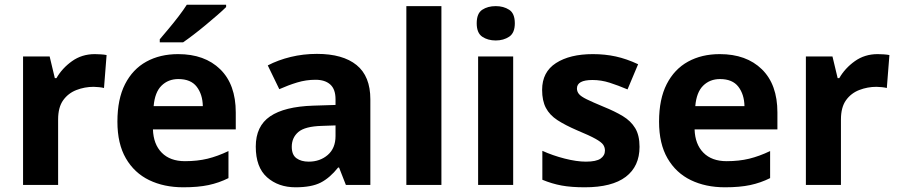

<svg xmlns="http://www.w3.org/2000/svg" viewBox="-20 -786 3821 816"><path d="M383 -556Q394 -556 409 -555Q424 -554 433 -552L422 -412Q415 -414 401.5 -415.5Q388 -417 378 -417Q340 -417 305 -403.5Q270 -390 248.5 -360Q227 -330 227 -278V0H78V-546H191L213 -454H220Q244 -496 286 -526Q328 -556 383 -556Z M737 -556Q850 -556 916 -491.5Q982 -427 982 -308V-236H630Q632 -173 667.5 -137Q703 -101 766 -101Q819 -101 862 -111.5Q905 -122 951 -144V-29Q911 -9 866.5 0.5Q822 10 759 10Q677 10 614 -20.5Q551 -51 515 -113Q479 -175 479 -269Q479 -365 511.5 -428.5Q544 -492 602 -524Q660 -556 737 -556ZM738 -450Q695 -450 666.5 -422Q638 -394 633 -335H842Q841 -385 816 -417.5Q791 -450 738 -450ZM941 -756Q927 -742 904 -722Q881 -702 854.5 -680Q828 -658 802.5 -638.5Q777 -619 758 -606H659V-619Q675 -638 696.5 -663.5Q718 -689 739 -716.5Q760 -744 774 -766H941Z M1327 -557Q1437 -557 1495.5 -509.5Q1554 -462 1554 -364V0H1450L1421 -74H1417Q1382 -30 1343 -10Q1304 10 1236 10Q1163 10 1115 -32.5Q1067 -75 1067 -163Q1067 -250 1128 -291.5Q1189 -333 1311 -337L1406 -340V-364Q1406 -407 1383.5 -427Q1361 -447 1321 -447Q1281 -447 1243 -435.5Q1205 -424 1167 -407L1118 -508Q1162 -531 1215.5 -544Q1269 -557 1327 -557ZM1348 -251Q1276 -249 1248 -225Q1220 -201 1220 -162Q1220 -128 1240 -113.5Q1260 -99 1292 -99Q1340 -99 1373 -127.5Q1406 -156 1406 -208V-253Z M1856 0H1707V-760H1856Z M2087 -760Q2120 -760 2144 -744.5Q2168 -729 2168 -687Q2168 -646 2144 -630Q2120 -614 2087 -614Q2053 -614 2029.5 -630Q2006 -646 2006 -687Q2006 -729 2029.5 -744.5Q2053 -760 2087 -760ZM2161 -546V0H2012V-546Z M2698 -162Q2698 -79 2639.5 -34.5Q2581 10 2465 10Q2408 10 2367 2.5Q2326 -5 2285 -22V-145Q2329 -125 2380 -112Q2431 -99 2470 -99Q2514 -99 2532.5 -112Q2551 -125 2551 -146Q2551 -160 2543.5 -171Q2536 -182 2511 -196Q2486 -210 2433 -232Q2382 -254 2349 -275.5Q2316 -297 2300 -327.5Q2284 -358 2284 -404Q2284 -480 2343 -518Q2402 -556 2500 -556Q2551 -556 2597 -546Q2643 -536 2692 -513L2647 -406Q2607 -423 2571 -434.5Q2535 -446 2498 -446Q2432 -446 2432 -410Q2432 -397 2440.5 -386.5Q2449 -376 2473.5 -364Q2498 -352 2546 -332Q2593 -313 2627 -292.5Q2661 -272 2679.5 -241.5Q2698 -211 2698 -162Z M3039 -556Q3152 -556 3218 -491.5Q3284 -427 3284 -308V-236H2932Q2934 -173 2969.5 -137Q3005 -101 3068 -101Q3121 -101 3164 -111.5Q3207 -122 3253 -144V-29Q3213 -9 3168.5 0.5Q3124 10 3061 10Q2979 10 2916 -20.5Q2853 -51 2817 -113Q2781 -175 2781 -269Q2781 -365 2813.5 -428.5Q2846 -492 2904 -524Q2962 -556 3039 -556ZM3040 -450Q2997 -450 2968.5 -422Q2940 -394 2935 -335H3144Q3143 -385 3118 -417.5Q3093 -450 3040 -450Z M3710 -556Q3721 -556 3736 -555Q3751 -554 3760 -552L3749 -412Q3742 -414 3728.5 -415.5Q3715 -417 3705 -417Q3667 -417 3632 -403.5Q3597 -390 3575.5 -360Q3554 -330 3554 -278V0H3405V-546H3518L3540 -454H3547Q3571 -496 3613 -526Q3655 -556 3710 -556Z"/></svg>

Font: Noto Sans Gurmukhi
Style: Bold
Weight: 700
Designer: Jelle Bosma - Monotype Design Team
Foundry: Monotype Imaging Inc.
Version: Version 2.004; ttfautohint (v1.8.4.7-5d5b)